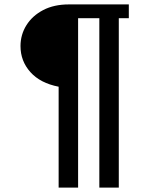

<svg xmlns="http://www.w3.org/2000/svg" viewBox="-20 -688 672 870"><path d="M245.7 162V-295.1Q162.4 -311.3 117.6 -361.4Q72.9 -411.5 72.9 -479Q72.9 -531 99.9 -574Q126.9 -617 175.9 -642.5Q224.9 -668 291.9 -668H563.7V-605.4H518.3V162H430.1V-605.4H333.9V162Z"/></svg>

Font: Atkinson Hyperlegible Mono ExtraLight
Style: Regular
Weight: 200
Monospace: yes
Designer: Elliott Scott, Megan Eiswerth, Linus Boman, Theodore Petrosky, Letters from Sweden
Foundry: Applied Design Works, Letters from Sweden
Version: Version 2.001